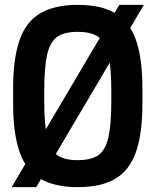

<svg xmlns="http://www.w3.org/2000/svg" viewBox="-20 -760 640 790"><path d="M28 10 471 -740H572L129 10ZM300 10Q205 10 146 -24.5Q87 -59 60.5 -135Q34 -211 34 -335V-395Q34 -519 60.5 -595Q87 -671 146 -705.5Q205 -740 300 -740Q396 -740 454.5 -705.5Q513 -671 539.5 -595Q566 -519 566 -395V-335Q566 -211 539.5 -135Q513 -59 454.5 -24.5Q396 10 300 10ZM300 -101Q355 -101 384.5 -121.5Q414 -142 426 -195Q438 -248 438 -344V-386Q438 -482 426 -535Q414 -588 384.5 -608.5Q355 -629 300 -629Q245 -629 215.5 -608.5Q186 -588 174 -535Q162 -482 162 -386V-344Q162 -248 174 -195Q186 -142 215.5 -121.5Q245 -101 300 -101Z"/></svg>

Font: M PLUS Code Latin Expanded SemiBold
Style: Regular
Weight: 600
Width: 7
Designer: Coji Morishita
Foundry: UNDERFOREST DESIGN
Version: Version 1.002; ttfautohint (v1.8.3)